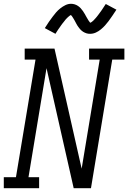

<svg xmlns="http://www.w3.org/2000/svg" viewBox="-33 -991 675 1011"><path d="M-13 0V-58H51L154 -677H97V-735H254L384 -160L397 -103L492 -677H436V-735H622V-677H558L446 0H355L283 -318L212 -632L117 -58H173V0ZM442 -813Q437 -813 432 -813.5Q427 -814 422.5 -815.5Q418 -817 413.5 -819Q409 -821 405 -823.5Q401 -826 397.5 -829Q394 -832 391 -835Q388 -838 385 -842Q382 -846 379 -850Q376 -854 373.5 -858Q371 -862 369 -866Q367 -870 365 -873.5Q363 -877 360.5 -882Q358 -887 355 -891.5Q352 -896 350 -899.5Q348 -903 345 -907Q342 -911 340 -912Q338 -911 333.5 -908Q329 -905 324.5 -900.5Q320 -896 317 -893Q314 -890 311.5 -887Q309 -884 306.5 -880.5Q304 -877 301 -873.5Q298 -870 294.5 -865.5Q291 -861 288 -856.5Q285 -852 281.5 -847Q278 -842 274 -836.5Q270 -831 266.5 -825Q263 -819 259 -813L203 -843Q214 -861 224.5 -876Q235 -891 244.5 -903.5Q254 -916 262.5 -926Q271 -936 284 -946.5Q297 -957 311.5 -964Q326 -971 341 -971Q351 -971 360.5 -968Q370 -965 378 -959.5Q386 -954 392 -947.5Q398 -941 403.5 -933Q409 -925 413 -918Q417 -911 422.5 -901Q428 -891 432.5 -884Q437 -877 442 -871Q445 -872 449.5 -875Q454 -878 458.5 -882.5Q463 -887 465.5 -890Q468 -893 471 -896Q474 -899 476.5 -902.5Q479 -906 482 -909.5Q485 -913 488 -917.5Q491 -922 494.5 -926.5Q498 -931 501.5 -936Q505 -941 508.5 -946.5Q512 -952 516 -958Q520 -964 524 -970L580 -940Q568 -922 558 -907Q548 -892 538.5 -879.5Q529 -867 520 -857Q511 -847 498.5 -836.5Q486 -826 471.5 -819.5Q457 -813 442 -813Z"/></svg>

Font: Iosevka Curly Slab LtEx
Style: Italic
Weight: 300
Width: 7
Italic angle: -9°
Monospace: yes
Designer: Belleve Invis
Foundry: Belleve Invis
Version: Version 11.1.0; ttfautohint (v1.8.3)